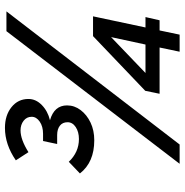

<svg xmlns="http://www.w3.org/2000/svg" viewBox="-5 -741 746 776"><g transform="rotate(-90 368.0 -353.0)"><path d="M189 -345Q100 -345 55 -403L102 -448Q141 -407 194 -407Q223 -407 242.5 -420Q262 -433 262 -453Q262 -473 248 -484Q234 -495 210 -495H174L186 -552H215Q245 -552 264.5 -565.5Q284 -579 284 -598Q284 -618 268 -630.5Q252 -643 229 -643Q192 -643 141 -611L108 -662Q172 -706 239 -706Q290 -706 323 -679.5Q356 -653 356 -611Q356 -581 331.5 -557Q307 -533 270 -524Q330 -507 330 -455Q330 -425 311 -400Q292 -375 260.5 -360Q229 -345 189 -345ZM547 0 564 -81H377L389 -139L610 -350H690L645 -138H687L674 -81H633L616 0ZM461 -138H576L606 -277ZM94 0 630 -700H710L172 0Z"/></g></svg>

Font: Red Hat Text Medium
Style: Italic
Weight: 500
Italic angle: -12°
Designer: Pentagram, MCKL
Foundry: Pentagram, MCKL
Version: Version 1.023; ttfautohint (v1.8.3)